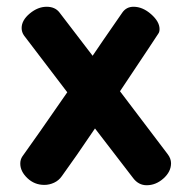

<svg xmlns="http://www.w3.org/2000/svg" viewBox="-20 -538 566 568"><path d="M486 -55Q486 -30 463.5 -10Q441 10 414 10Q390 10 374 -11L261 -158Q203 -72 163 -17Q154 -4 140 2.5Q126 9 111 9Q82 9 61 -11Q40 -31 40 -54Q40 -66 46 -75Q85 -129 179 -265L51 -433Q44 -443 44 -455Q44 -478 68 -498Q92 -518 118 -518Q143 -518 156 -501L254 -373L286 -420L342 -501Q354 -518 375 -518Q402 -518 427 -496Q452 -474 452 -452Q452 -443 448 -438L419 -394Q364 -312 335 -268L476 -82Q486 -69 486 -55Z"/></svg>

Font: Mali
Style: Bold
Weight: 700
Designer: Kitiyaporn Chalermlarp | Katatrad Aksorn Co.,Ltd.
Foundry: Cadson Demak Co.,Ltd.
Version: Version 1.000; ttfautohint (v1.6)